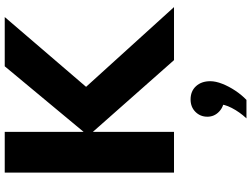

<svg xmlns="http://www.w3.org/2000/svg" viewBox="-145 -610 1061 811"><g transform="rotate(-90 385.5 -204.5)"><path d="M234 0H62V-715H234ZM761 0H537L209 -371H225L511 -715H719L411 -356V-386ZM369 306H291Q318 277 335 244Q352 211 350 188L372 211Q341 211 319.5 190.5Q298 170 298 141Q298 111 318.5 90.5Q339 70 371 70Q406 70 427 93Q448 116 448 153Q448 176 437 204Q426 232 408 259Q390 286 369 306Z"/></g></svg>

Font: Wix Madefor Display ExtraBold
Style: Regular
Weight: 800
Designer: Dalton Maag Ltd
Foundry: Dalton Maag Ltd
Version: Version 3.100